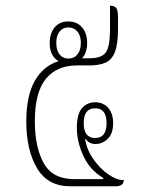

<svg xmlns="http://www.w3.org/2000/svg" viewBox="-20 -652 507 672"><path d="M226 0Q147 0 109.5 -63.5Q72 -127 72 -227Q72 -316 101.5 -368.5Q131 -421 185 -438Q154 -456 154 -501Q154 -536 171.5 -556.5Q189 -577 219 -577Q249 -577 267 -556.5Q285 -536 285 -501Q285 -467 267 -448H292Q335 -448 350 -468Q365 -488 365 -549V-632Q380 -632 386.5 -624.5Q393 -617 393 -592V-551Q393 -499 382.5 -471Q372 -443 350 -433Q328 -423 293 -423H249Q179 -423 140.5 -376Q102 -329 102 -228Q102 -137 133 -81Q164 -25 240 -25H341L342 -29Q296 -55 272.5 -105Q249 -155 249 -204Q249 -253 267 -273.5Q285 -294 313 -294Q342 -294 359 -274Q376 -254 376 -221Q376 -185 357.5 -166.5Q339 -148 314 -148Q291 -148 280 -166L278 -165Q284 -127 307.5 -94Q331 -61 359.5 -41.5Q388 -22 408 -22H413Q413 -9 404.5 -4.5Q396 0 386 0Q376 0 370 0ZM219 -447Q239 -447 251 -461.5Q263 -476 263 -502Q263 -527 251 -541.5Q239 -556 219 -556Q200 -556 188.5 -541.5Q177 -527 177 -502Q177 -476 188.5 -461.5Q200 -447 219 -447ZM313 -169Q353 -169 353 -221Q353 -273 313 -273Q273 -273 273 -221Q273 -169 313 -169Z"/></svg>

Font: Noto Serif Thai ExtraCondensed Thin
Style: Regular
Weight: 100
Width: 2
Designer: Monotype Design Team
Foundry: Monotype Imaging Inc.
Version: Version 2.001; ttfautohint (v1.8.4.7-5d5b)